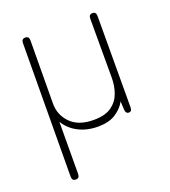

<svg xmlns="http://www.w3.org/2000/svg" viewBox="-126 -571 768 866"><g transform="rotate(-20 257.5 -138.0)"><path d="M90 202Q72 202 72 182L76 -458Q76 -478 94 -478Q112 -478 112 -458L110 -154Q110 -100 148 -61.5Q186 -23 258 -23Q313 -23 343.5 -44.5Q374 -66 386.5 -100.5Q399 -135 399 -174V-458Q399 -478 417 -478Q434 -478 434 -458L433 -20Q433 0 418 0Q404 0 402 -19L400 -60Q383 -29 350.5 -8.5Q318 12 266 12Q214 12 173 -9Q132 -30 109 -68L108 182Q108 202 90 202Z"/></g></svg>

Font: Zen Maru Gothic Light
Style: Regular
Weight: 300
Designer: Yoshimichi Ohira
Foundry: Positype
Version: Version 1.001